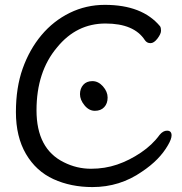

<svg xmlns="http://www.w3.org/2000/svg" viewBox="-20 -739 743 783"><path d="M356.9 23.9Q269 23.9 198 -8.5Q127 -41 85.9 -111.1Q44.9 -181.2 44.9 -282.2Q44.9 -381.8 72.5 -459.5Q100.1 -537.1 148.9 -595.5Q197.8 -653.8 264.4 -686.5Q331.1 -719.2 407.7 -719.2Q560.1 -719.2 632.8 -631.8Q636.7 -626 636.7 -613.8Q636.7 -601.1 622.3 -582Q607.9 -563 593.8 -563Q579.1 -563 570.8 -575.2Q526.9 -643.1 410.2 -643.1Q292 -643.1 212.9 -545.9Q128.9 -446.8 128.9 -289.1Q128.9 -131.8 240.7 -77.1Q293 -50.8 351.1 -50.8Q407.7 -50.8 457.8 -67.9Q507.8 -85 554.4 -116.5Q601.1 -147.9 630.9 -189Q645 -206.1 661.1 -206.1Q679.7 -206.1 679.7 -187Q679.7 -171.9 665 -147Q630.9 -86.9 559.1 -39.1Q468.8 23.9 356.9 23.9ZM405 -302Q391.1 -287.1 366.9 -287.1Q342.8 -287.1 324.5 -309.6Q306.2 -332 306.2 -355Q306.2 -377.9 319.6 -393.1Q333 -408.2 356.9 -408.2Q380.9 -408.2 399.9 -386.7Q418.9 -365.2 418.9 -341.1Q418.9 -316.9 405 -302Z"/></svg>

Font: LXGW WenKai GB Screen
Style: Regular
Weight: 400
Designer: LXGW / Fontworks Inc.
Foundry: LXGW / Fontworks Inc.
Version: Version 1.321;February 19, 2024;FontCreator 14.0.0.2901 64-b